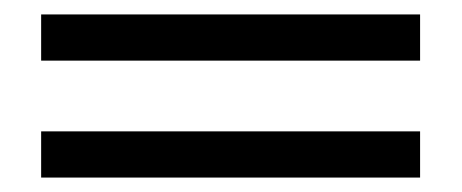

<svg xmlns="http://www.w3.org/2000/svg" viewBox="-20 -477 640 266"><path d="M37 -457H562V-393H37ZM37 -295H562V-231H37Z"/></svg>

Font: PT Serif Caption
Style: Semibold
Weight: 600
Designer: A.Korolkova, O.Umpeleva, V.Yefimov
Foundry: ParaType Ltd
Version: Version 1.00;May 2, 2020;FontCreator 12.0.0.2544 64-bit